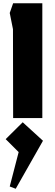

<svg xmlns="http://www.w3.org/2000/svg" viewBox="-20 -728 341 1184"><path d="M61 0 60 -548 40 -648 61 -708H241V0ZM77 436 40 422 95 210 15 130 120 26 245 140Z"/></svg>

Font: Rowdies
Style: Regular
Weight: 400
Designer: Jaikishan Patel
Version: Version 1.000; ttfautohint (v1.8.3)